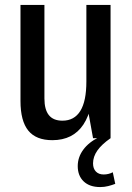

<svg xmlns="http://www.w3.org/2000/svg" viewBox="-20 -560 536 778"><path d="M160 -161Q160 -116 178 -93.5Q196 -71 233 -71Q281 -71 305.5 -110.5Q330 -150 330 -230L360 -299V-244Q360 -119 318 -55.5Q276 8 192 8Q126 8 94.5 -31Q63 -70 63 -151V-540H160ZM428 0H357L330 -150V-540H428ZM386 198Q343 198 319 175Q295 152 295 113Q295 77 317.5 46.5Q340 16 381 -4L428 0Q392 25 374.5 50Q357 75 357 102Q357 123 368.5 135Q380 147 400 147Q420 147 437 138L447 185Q434 190 418.5 194Q403 198 386 198Z"/></svg>

Font: Pathway Extreme Condensed Medium
Style: Regular
Weight: 500
Width: 3
Version: Version 1.001;gftools[0.9.26]